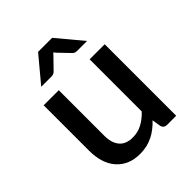

<svg xmlns="http://www.w3.org/2000/svg" viewBox="-204 -840 968 968"><g transform="rotate(-45 280.5 -356.0)"><path d="M388.2 -509.8H495.6V0H430.7Q408.7 0 402.8 -20.5L395 -67.9Q381.3 -52.7 361.3 -37.1Q339.4 -20.5 323.7 -13.2Q298.8 -1.5 280.8 2.4Q256.3 7.8 231.9 7.8Q189.9 7.8 158.2 -5.9Q127 -19.5 104.5 -45.4Q82 -71.3 71.3 -106.9Q60.5 -141.1 60.5 -185.5V-509.8H168V-185.5Q168 -133.8 191.9 -105.5Q215.3 -77.1 264.2 -77.1Q301.3 -77.1 330.6 -93.3Q360.4 -108.9 388.2 -138.2ZM331.1 -720.2 444.3 -584.5H372.6Q365.2 -584.5 359.9 -586.4Q354.5 -587.9 347.2 -595.7L292 -653.3Q289.1 -656.2 283.2 -664.1Q281.7 -662.1 278.3 -658.7Q277.3 -658.2 275.6 -656.2Q273.9 -654.3 273.4 -653.3L217.3 -595.7Q210.9 -588.9 205.6 -587.4Q198.7 -584.5 191.9 -584.5H117.7L231 -720.2Z"/></g></svg>

Font: Lato-SemiBold
Style: Regular
Weight: 500
Designer: Lukasz Dziedzic with Adam Twardoch and Botio Nikoltchev
Foundry: tyPoland Lukasz Dziedzic
Version: ""